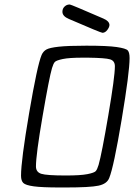

<svg xmlns="http://www.w3.org/2000/svg" viewBox="-20 -821 593 849"><path d="M73 -44Q73 -111 109 -322Q145 -533 164 -578Q171 -594 185 -602Q199 -610 240 -614.5Q281 -619 362 -619Q455 -619 496 -613Q537 -607 545 -598Q553 -589 553 -564Q553 -502 518 -292.5Q483 -83 463 -34Q453 -8 415.5 0Q378 8 270 8H245Q166 8 129.5 3Q93 -2 83 -12Q73 -22 73 -44ZM139 -85Q139 -60 162.5 -52.5Q186 -45 271 -45Q336 -45 366.5 -51Q397 -57 403.5 -64.5Q410 -72 416 -92Q430 -141 459 -311.5Q488 -482 488 -528Q488 -552 467 -558.5Q446 -565 369 -566H346Q286 -566 257.5 -560Q229 -554 222.5 -547Q216 -540 210 -520Q198 -480 168.5 -308.5Q139 -137 139 -85ZM256 -769Q256 -783 265.5 -792Q275 -801 287 -801H289Q294 -801 437 -739Q463 -728 464 -711Q464 -701 454.5 -688.5Q445 -676 433 -676Q426 -676 285 -737Q256 -749 256 -769Z"/></svg>

Font: CMU Typewriter Text
Style: LightOblique
Weight: 200
Italic angle: -9.46001°
Version: Version 0.7.0